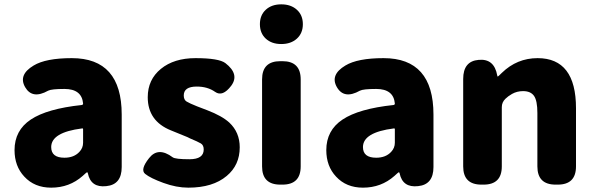

<svg xmlns="http://www.w3.org/2000/svg" viewBox="-20 -851 2741 885"><path d="M216 14Q139 14 92 -37Q47 -85 47 -159Q47 -250 122 -300Q197 -350 357 -367Q363 -368 363 -374Q357 -441 277 -441Q217 -441 202 -433Q129 -392 96 -449Q63 -506 135 -549Q191 -583 311 -583Q541 -583 541 -323V-81Q541 0 470 7Q399 15 385 -52Q384 -57 381.5 -57Q379 -57 361 -40Q300 14 216 14ZM277 -124Q321 -124 346 -151Q363 -169 363 -193V-255Q363 -260 358 -259Q216 -241 216 -173Q216 -124 277 -124Z M848 14Q793 14 733 -8Q673 -30 649 -49.5Q625 -69 667 -122Q709 -176 776 -126Q788 -117 853.5 -117Q919 -117 919 -162Q919 -182 905.5 -190Q892 -198 856 -213L844 -219Q806 -235 768 -250Q661 -293 661 -403Q661 -484 721.5 -533.5Q782 -583 881 -583Q989 -583 1019 -560Q1085 -509 1046 -456Q1006 -403 971.5 -427.5Q937 -452 887 -452Q827 -452 827 -411Q827 -391 840 -383Q853 -375 888 -361L935 -343Q1003 -317 1037 -286Q1085 -241 1085 -172Q1085 -90 1025 -40Q961 14 848 14Z M1272 0Q1188 0 1188 -84V-485Q1188 -569 1272 -569H1282Q1366 -569 1366 -485V-84Q1366 0 1282 0ZM1276.5 -648Q1232 -648 1205 -673Q1178 -698 1178 -739.5Q1178 -781 1205 -806Q1232 -831 1276.5 -831Q1321 -831 1348.5 -806Q1376 -781 1376 -739.5Q1376 -698 1348.5 -673Q1321 -648 1276.5 -648Z M1653 14Q1576 14 1529 -37Q1484 -85 1484 -159Q1484 -250 1559 -300Q1634 -350 1794 -367Q1800 -368 1800 -374Q1794 -441 1714 -441Q1654 -441 1639 -433Q1566 -392 1533 -449Q1500 -506 1572 -549Q1628 -583 1748 -583Q1978 -583 1978 -323V-81Q1978 0 1907 7Q1836 15 1822 -52Q1821 -57 1818.5 -57Q1816 -57 1798 -40Q1737 14 1653 14ZM1714 -124Q1758 -124 1783 -151Q1800 -169 1800 -193V-255Q1800 -260 1795 -259Q1653 -241 1653 -173Q1653 -124 1714 -124Z M2199 0Q2115 0 2115 -84V-487Q2115 -569 2186 -575Q2258 -582 2272 -503Q2273 -498 2274.5 -498Q2276 -498 2293 -515Q2363 -583 2458 -583Q2635 -583 2635 -352V-84Q2635 0 2551 0H2541Q2457 0 2457 -84V-330Q2457 -387 2441.5 -409Q2426 -431 2391 -431Q2363 -431 2340 -418Q2321 -407 2310 -396Q2293 -380 2293 -357V-84Q2293 0 2209 0Z"/></svg>

Font: Resource Han Rounded KR Heavy
Style: Regular
Weight: 900
Designer: Cyano Hao (round all glyphs); Ryoko NISHIZUKA 西塚涼子 (kana, bopomofo & ideographs); Paul D. Hunt (Latin, Greek & Cyrillic)
Foundry: Cyano Hao
Version: 0.990